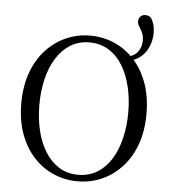

<svg xmlns="http://www.w3.org/2000/svg" viewBox="-59 -929 885 999"><g transform="rotate(5 383.5 -430.0)"><path d="M383 16.1Q316.9 16.1 257.7 -9.3Q198.4 -34.7 153.2 -83.8Q107.9 -132.9 82.2 -203.3Q56.4 -273.6 56.4 -363.7Q56.4 -452.8 82.2 -523.6Q107.9 -594.3 153.2 -643.4Q198.4 -692.5 257.7 -718.7Q316.9 -744.9 383 -744.9Q450 -744.9 508.8 -719.5Q567.6 -694.1 613.1 -645Q658.7 -595.9 684.4 -525.1Q710.1 -454.4 710.1 -363.7Q710.1 -274.6 684.4 -204.2Q658.7 -133.7 613.1 -84.6Q567.6 -35.5 508.8 -9.7Q450 16.1 383 16.1ZM383 -18Q440.1 -18 483.7 -45.3Q527.4 -72.6 556.4 -120.2Q585.4 -167.8 600.2 -230.4Q615.1 -293.1 615.1 -363.7Q615.1 -434.4 600.2 -496.9Q585.4 -559.5 556.4 -607.1Q527.4 -654.7 483.7 -682Q440.1 -709.3 383 -709.3Q325.9 -709.3 282.6 -682Q239.2 -654.7 209.8 -607.1Q180.4 -559.5 165.5 -496.9Q150.7 -434.4 150.7 -363.7Q150.7 -293.1 165.5 -230.4Q180.4 -167.8 209.8 -120.2Q239.2 -72.6 282.6 -45.3Q325.9 -18 383 -18ZM575.6 -629.6V-651.1Q618.7 -657.6 638.4 -683.2Q658 -708.7 658 -743.6Q658 -762.8 652.9 -776.2Q647.7 -789.6 641.2 -800.1Q634.6 -810.6 629.5 -820.2Q624.4 -829.8 624.4 -841.5Q624.4 -855.3 633.9 -865.8Q643.5 -876.4 659.8 -876.4Q667.5 -876.4 674.5 -874.1Q681.4 -871.8 688.9 -866.1Q699.1 -850.5 704.9 -831.6Q710.7 -812.7 710.7 -787.4Q710.7 -748.2 695.3 -713.2Q679.9 -678.3 650 -655.9Q620 -633.6 575.6 -629.6Z"/></g></svg>

Font: Noto Serif SC ExtraLight
Style: Regular
Weight: 200
Designer: Ryoko NISHIZUKA 西塚涼子 (kana & ideographs); Frank Grießhammer (Latin, Greek & Cyrillic); Wenlong ZHANG 张文龙 (bopomofo); San
Foundry: Adobe
Version: Version 2.002-H1;hotconv 1.1.0;makeotfexe 2.6.0